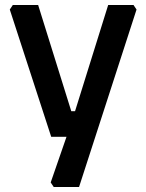

<svg xmlns="http://www.w3.org/2000/svg" viewBox="-20 -545 583 765"><path d="M19 -507 31 -525H132L264 -102H279L411 -525H512L524 -507L295 200H194L182 182L245 0H184Z"/></svg>

Font: Oxanium ExtraLight SemiBold
Style: Regular
Weight: 600
Version: Version 2.000